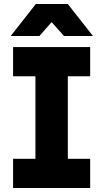

<svg xmlns="http://www.w3.org/2000/svg" viewBox="-20 -934 513 954"><path d="M156 -50V-650H317V-50ZM45 -555V-700H428V-555ZM45 0V-145H428V0ZM33 -755 158 -914H317L442 -755H298L193 -873H279L176 -755Z"/></svg>

Font: SUSE ExtraBold
Style: Regular
Weight: 800
Designer: Rene Bieder
Foundry: SUSE
Version: Version 1.000